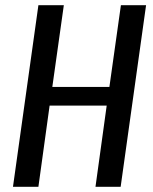

<svg xmlns="http://www.w3.org/2000/svg" viewBox="-20 -720 591 740"><path d="M128 -700H226L176 -345L160 -385H422L396 -345L446 -700H543L445 0H348L397 -355L412 -313H149L177 -355L128 0H30Z"/></svg>

Font: Pathway Extreme Condensed Medium
Style: Italic
Weight: 500
Width: 3
Italic angle: -8°
Version: Version 1.001;gftools[0.9.26]